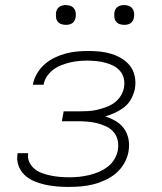

<svg xmlns="http://www.w3.org/2000/svg" viewBox="-20 -729 640 757"><path d="M250 8Q226 8 203 6Q180 4 157.5 -1Q135 -6 114 -15Q93 -24 77 -39Q61 -54 53 -76Q45 -98 49 -121V-125H91V-123Q88 -105 96 -89Q104 -73 117 -62.5Q130 -52 147 -46Q164 -40 181.5 -36.5Q199 -33 217.5 -31.5Q236 -30 254 -30Q273 -30 292 -32Q311 -34 330.5 -38.5Q350 -43 369 -51Q388 -59 404.5 -71.5Q421 -84 431.5 -102Q442 -120 445 -139Q448 -159 443.5 -177.5Q439 -196 427 -209.5Q415 -223 397.5 -231Q380 -239 362 -243.5Q344 -248 324.5 -249.5Q305 -251 285 -251H224L231 -290H292Q310 -290 327.5 -291Q345 -292 362.5 -296Q380 -300 398 -306.5Q416 -313 431 -324Q446 -335 456 -351Q466 -367 469 -385Q472 -403 468 -420Q464 -437 453 -449.5Q442 -462 427.5 -469.5Q413 -477 396 -481.5Q379 -486 361.5 -488Q344 -490 326 -490Q309 -490 291.5 -488.5Q274 -487 257 -483Q240 -479 223 -472.5Q206 -466 191 -455Q176 -444 165.5 -428.5Q155 -413 152 -396V-395H110V-397Q114 -419 126.5 -440Q139 -461 157 -476.5Q175 -492 196 -502Q217 -512 239.5 -518Q262 -524 284.5 -526Q307 -528 329 -528Q353 -528 376 -525.5Q399 -523 421 -516Q443 -509 462 -497Q481 -485 494 -467.5Q507 -450 511.5 -427Q516 -404 512 -380Q508 -360 498 -340.5Q488 -321 471 -307.5Q454 -294 434.5 -285Q415 -276 395 -270Q417 -263 436.5 -251.5Q456 -240 469 -222Q482 -204 486.5 -181Q491 -158 487 -134V-133Q483 -109 470.5 -86.5Q458 -64 438.5 -47Q419 -30 395 -19Q371 -8 347 -2Q323 4 298.5 6Q274 8 250 8ZM470 -631Q460 -631 451.5 -634Q443 -637 437.5 -644Q432 -651 431 -660.5Q430 -670 431 -680Q432 -686 435 -692Q438 -698 444 -702Q450 -706 456.5 -707.5Q463 -709 469 -709Q479 -709 487.5 -706Q496 -703 501.5 -696Q507 -689 508.5 -679.5Q510 -670 508 -660Q507 -654 504 -648Q501 -642 495.5 -638Q490 -634 483 -632.5Q476 -631 470 -631ZM240 -631Q230 -631 221.5 -634Q213 -637 207.5 -644Q202 -651 201 -660.5Q200 -670 201 -680Q202 -686 205 -692Q208 -698 214 -702Q220 -706 226.5 -707.5Q233 -709 239 -709Q249 -709 257.5 -706Q266 -703 271.5 -696Q277 -689 278.5 -679.5Q280 -670 278 -660Q277 -654 274 -648Q271 -642 265.5 -638Q260 -634 253 -632.5Q246 -631 240 -631Z"/></svg>

Font: Iosevka Extralight Extended
Style: Italic
Weight: 200
Width: 7
Italic angle: -9°
Monospace: yes
Designer: Belleve Invis
Foundry: Belleve Invis
Version: Version 32.5.0; ttfautohint (v1.8.4)